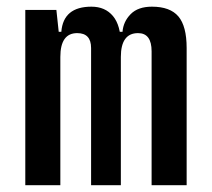

<svg xmlns="http://www.w3.org/2000/svg" viewBox="-20 -547 626 567"><path d="M427.7 0V-395.5Q427.7 -449.2 387.7 -449.2Q336.9 -449.2 336.9 -378.9L301.8 -453.1H341.8Q344.2 -483.4 366 -505.4Q387.7 -527.3 428.7 -527.3Q482.4 -527.3 506.8 -498.5Q531.2 -469.7 531.2 -405.3V0ZM54.7 0V-517.6H146.5L158.2 -408.2V0ZM249 0V-405.3Q249 -449.2 208 -449.2Q158.2 -449.2 158.2 -378.9L127.9 -453.1H161.1Q167 -527.3 250 -527.3Q290.5 -527.3 313.7 -499.5Q336.9 -471.7 336.9 -415V0Z"/></svg>

Font: Cascadia Code
Style: Regular
Weight: 400
Designer: Aaron Bell
Foundry: Saja Typeworks
Version: Version 2404.023